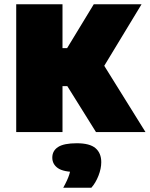

<svg xmlns="http://www.w3.org/2000/svg" viewBox="-20 -615 698 894"><path d="M427 0 238.5 -302 416.5 -595H639L447.5 -279L451.5 -331L657.5 0ZM55.5 0V-595H271V0ZM243 -214V-391H317V-214ZM274.5 259Q294.5 223 302.2 198.8Q310 174.5 310 147L351.5 186H337.5Q275.5 186 249.5 167.8Q223.5 149.5 223.5 119Q223.5 87 250.5 69.5Q277.5 52 337.5 52Q398 52 424.8 75Q451.5 98 451.5 140Q451.5 170 438.5 203.2Q425.5 236.5 405.5 259Z"/></svg>

Font: Encode Sans SC Condensed Thin Black
Style: Regular
Weight: 900
Version: Version 3.002